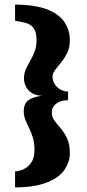

<svg xmlns="http://www.w3.org/2000/svg" viewBox="-20 -685 383 841"><path d="M46 136V66Q62 65 81.5 57Q101 49 116 28.5Q131 8 131 -28Q131 -59 124 -82Q117 -105 107.5 -124Q98 -143 91 -160.5Q84 -178 84 -197Q84 -234 108 -248.5Q132 -263 165 -265Q134 -267 116.5 -279.5Q99 -292 92 -309Q85 -326 85 -340Q85 -364 93.5 -382.5Q102 -401 112.5 -419Q123 -437 131.5 -458.5Q140 -480 140 -509Q140 -545 127 -562Q114 -579 93 -584.5Q72 -590 46 -594V-665Q139 -664 191 -642Q243 -620 264.5 -585Q286 -550 286 -509Q286 -477 274.5 -453.5Q263 -430 248 -412Q233 -394 221.5 -378.5Q210 -363 210 -349Q210 -332 219.5 -317Q229 -302 244.5 -293Q260 -284 278 -284V-246Q256 -246 240 -239Q224 -232 215.5 -220Q207 -208 207 -192Q207 -172 219 -156Q231 -140 246.5 -122Q262 -104 274 -78.5Q286 -53 286 -13Q286 22 264 56.5Q242 91 189 113Q136 135 46 136Z"/></svg>

Font: Alumni Sans ExtraBold
Style: Regular
Weight: 800
Designer: Robert E. Leuschke
Foundry: Robert E. Leuschke
Version: Version 1.018